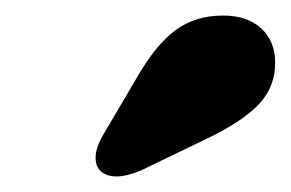

<svg xmlns="http://www.w3.org/2000/svg" viewBox="-20 -781 374 247"><path d="M267 -761Q298 -761 316 -744.5Q334 -728 334 -700Q334 -670 314 -648Q294 -626 249 -604L162 -562Q143 -554 130 -554Q118 -554 110.5 -560Q103 -566 103 -578Q103 -591 113 -608L156 -681Q180 -723 205.5 -742Q231 -761 267 -761Z"/></svg>

Font: Shrikhand
Style: Regular
Weight: 400
Italic angle: -14°
Version: Version 1.000;PS 1.000;hotconv 1.0.88;makeotf.lib2.5.647800